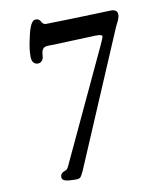

<svg xmlns="http://www.w3.org/2000/svg" viewBox="-84 -716 680 867"><g transform="rotate(-10 256.0 -282.5)"><path d="M182.6 -626Q197.8 -626 293.2 -628.7Q388.7 -631.3 407.7 -632.3Q462.4 -634.8 482.4 -634.8Q496.6 -634.8 503.9 -628.7Q511.2 -622.6 511.2 -611.8Q511.2 -603 508.5 -595Q505.9 -586.9 500 -575.4Q494.1 -564 491.7 -558.6L230 56.2Q220.2 77.6 214.4 83.5Q208.5 89.4 193.4 89.4Q159.7 89.4 144.8 84.7Q129.9 80.1 129.9 67.4Q129.9 49.8 149.4 43Q157.7 40.5 161.1 36.6Q164.6 32.7 169.4 22.9L408.7 -488.8Q423.8 -521.5 423.8 -526.9Q423.8 -535.2 395.5 -535.2Q387.2 -535.2 291 -531.2Q194.8 -527.3 174.3 -527.3Q158.2 -527.3 150.9 -518.3Q143.6 -509.3 142.6 -490.7Q142.1 -472.2 133.8 -464.1Q125.5 -456.1 115.2 -456.1Q104 -456.1 95.9 -464.8Q87.9 -473.6 87.9 -492.7Q87.9 -502.9 88.4 -511.7Q88.9 -520.5 90.3 -530Q91.8 -539.6 92.5 -544.4Q93.3 -549.3 95.7 -561Q98.1 -572.8 99.1 -577.1Q114.7 -653.8 138.2 -653.8Q155.3 -653.8 161.1 -642.1Q168.5 -626 182.6 -626Z"/></g></svg>

Font: Cooper*
Style: Italic
Weight: 400
Italic angle: -7°
Designer: Owen Earl
Foundry: indestructible type*
Version: Version 0.001